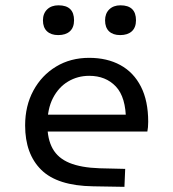

<svg xmlns="http://www.w3.org/2000/svg" viewBox="-20 -699 654 726"><path d="M356.8 -62.7 453.4 -60.4 450.5 7.5 332.2 5.5Q197.1 3.5 136 -56.8Q75 -117 75 -224.6Q75 -298.8 106.3 -356.6Q137.6 -414.4 192.2 -447.3Q246.7 -480.3 317.1 -480.3Q384.9 -480.3 435.1 -452.9Q485.3 -425.5 512.8 -371.6Q540.4 -317.8 540.4 -238.1Q540.4 -227.4 539.5 -218Q538.5 -208.5 537.2 -201.7H118.5V-265.5H490.5L456.3 -242.1Q456.3 -331.5 418.1 -371.9Q379.9 -412.3 317.4 -412.3Q273.5 -412.3 237.5 -390.8Q201.5 -369.3 180.3 -328.3Q159.1 -287.2 159.1 -227.7Q159.1 -173 179.1 -137Q199.1 -101 242.8 -83Q286.6 -65 356.8 -62.7ZM200.2 -566.3Q173.1 -566.3 157.8 -580.6Q142.4 -595 142.4 -622Q142.4 -647.9 158.3 -663.4Q174.1 -678.9 201.2 -678.9Q260 -678.9 260 -622.2Q260 -595 244.2 -580.6Q228.4 -566.3 200.2 -566.3ZM434.4 -566.3Q407.3 -566.3 392.3 -580.6Q377.3 -595 377.3 -622Q377.3 -647.9 393.1 -663.4Q409 -678.9 435.4 -678.9Q494.2 -678.9 494.2 -622.2Q494.2 -595 478.4 -580.6Q462.6 -566.3 434.4 -566.3Z"/></svg>

Font: Intel One Mono Light
Style: Regular
Weight: 300
Monospace: yes
Designer: Fred Shallcrass
Foundry: Frere-Jones Type LLC
Version: Version 1.004